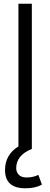

<svg xmlns="http://www.w3.org/2000/svg" viewBox="-20 -800 270 1031"><path d="M116 211Q7 211 7 113Q7 31 79 -14V-780H151V0H150Q67 34 67 103Q67 123 80.5 138Q94 153 123 153Q158 153 186 139L205 191Q172 211 116 211Z"/></svg>

Font: Tanohe Sans
Style: Regular
Weight: 400
Designer: Village Type and Design LLC & Cristiano Sobral
Foundry: Cooper Hewitt Smithsonian Design Museum
Version: Version 1.00;September 29, 2021;FontCreator 13.0.0.2655 64-b